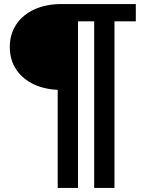

<svg xmlns="http://www.w3.org/2000/svg" viewBox="-20 -720 714 950"><path d="M265.5 210V-296.5L285.5 -275Q208 -275 150.2 -301.5Q92.5 -328 60.5 -375.8Q28.5 -423.5 28.5 -487.5Q28.5 -551 60.5 -599Q92.5 -647 150.2 -673.5Q208 -700 285.5 -700H652V-614.5H546.5V210H446V-614.5H366V210Z"/></svg>

Font: Geologica Thin Roman SemiBold
Style: Regular
Weight: 600
Version: Version 1.010;gftools[0.9.28]